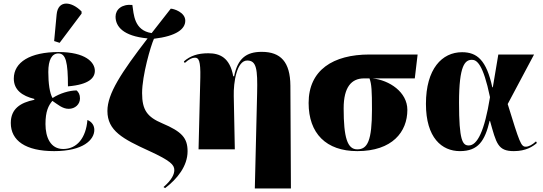

<svg xmlns="http://www.w3.org/2000/svg" viewBox="-20 -844 3067 1085"><path d="M317 -602 441 -767V-779C386 -836 308 -847 300 -762L286 -612ZM286 10C450 10 513 -54 513 -110C513 -133 501 -155 474 -166C466 -66 416 -2 337 -2C266 -2 237 -67 237 -143C237 -215 254 -248 276 -274C306 -254 333 -229 368 -229C405 -229 432 -255 432 -288C432 -310 424 -323 413 -333C373 -333 318 -317 277 -290C261 -316 253 -373 253 -437C253 -506 273 -542 310 -542C352 -542 364 -493 364 -356C485 -366 516 -405 516 -444C516 -492 463 -550 311 -550C151 -550 58 -493 58 -400C58 -336 105 -302 174 -285V-280C95 -264 41 -229 41 -149C41 -49 125 10 286 10Z M913 219C982 167 1040 94 1040 11C1040 -64 1008 -100 897 -147C812 -183 783 -222 783 -318C783 -418 832 -586 850 -625C977 -640 1027 -680 1027 -727C1027 -775 961 -795 945 -795C906 -745 870 -699 837 -657C737 -672 736 -764 728 -816C668 -822 633 -790 633 -750C633 -695 675 -640 814 -627C665 -433 587 -315 587 -217C587 -105 674 -59 823 9C945 65 965 88 965 117C965 139 953 171 904 213Z M1420 221H1624L1621 -360C1620 -494 1566 -551 1459 -551C1371 -551 1323 -513 1303 -413H1298C1279 -519 1222 -543 1157 -543C1098 -543 1056 -529 1019 -497L1024 -488C1050 -511 1066 -518 1082 -518C1103 -518 1114 -501 1112 -406L1102 0H1307L1301 -301C1299 -380 1318 -502 1377 -502C1430 -502 1436 -453 1433 -317Z M1999 10C2197 10 2282 -99 2282 -223C2282 -324 2180 -391 2085 -401H2324L2340 -536H2068C1862 -536 1724 -448 1724 -262C1724 -90 1823 10 1999 10ZM1999 0C1943 0 1922 -66 1922 -232C1922 -353 1967 -401 2037 -401H2068C2080 -369 2082 -330 2082 -225C2082 -49 2057 0 1999 0Z M2579 10C2683 10 2720 -48 2747 -161H2749C2785 -33 2793 10 2884 10C2952 10 2991 -16 3014 -36L3009 -45C2988 -26 2968 -15 2951 -15C2924 -15 2916 -39 2849 -256L2998 -536H2796L2765 -351H2762C2729 -504 2676 -549 2591 -549C2478 -549 2387 -455 2387 -257C2387 -65 2477 10 2579 10ZM2629 -22C2594 -22 2574 -49 2574 -264C2574 -476 2608 -506 2647 -506C2674 -506 2710 -483 2749 -295C2718 -102 2677 -22 2629 -22Z"/></svg>

Font: Noto Serif Display Black
Style: Regular
Weight: 900
Designer: Monotype Design Team
Foundry: Monotype Imaging Inc.
Version: Version 2.009